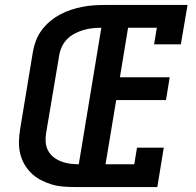

<svg xmlns="http://www.w3.org/2000/svg" viewBox="-20 -755 790 775"><path d="M283 0Q258 0 234 -2Q210 -4 187 -11Q164 -18 143.5 -29Q123 -40 106.5 -56Q90 -72 78.5 -92Q67 -112 61.5 -135Q56 -158 56.5 -183Q57 -208 61 -232L113 -547Q117 -570 125.5 -592Q134 -614 148.5 -633.5Q163 -653 182 -669Q201 -685 222.5 -696.5Q244 -708 267 -715.5Q290 -723 313 -727.5Q336 -732 359 -733.5Q382 -735 404 -735H737L710 -576H602L613 -643H497L464 -443H665L650 -351H449L406 -92H522L533 -159H641L615 0ZM298 -92 389 -643Q371 -643 353 -641Q335 -639 317.5 -634Q300 -629 282.5 -620Q265 -611 251.5 -597.5Q238 -584 230 -567Q222 -550 219 -532L166 -217Q163 -199 164.5 -180.5Q166 -162 174.5 -146.5Q183 -131 196.5 -120.5Q210 -110 226.5 -103.5Q243 -97 261.5 -94.5Q280 -92 298 -92Z"/></svg>

Font: Iosevka Etoile SmBdObl
Style: Regular
Weight: 600
Italic angle: -9°
Designer: Belleve Invis
Foundry: Belleve Invis
Version: Version 15.5.2; ttfautohint (v1.8.4)